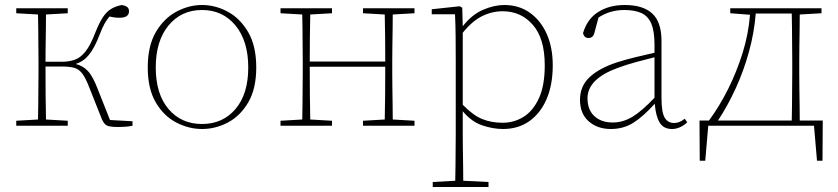

<svg xmlns="http://www.w3.org/2000/svg" viewBox="-20 -503 3351 768"><path d="M388 -25 336 -156Q322 -192 308.5 -209.5Q295 -227 276 -232Q257 -237 226 -237H162Q162 -179 162.5 -121Q163 -63 164 -25L251 -20V0H45V-20L132 -25Q133 -51 133 -84.5Q133 -118 133.5 -151Q134 -184 134 -210V-260Q134 -286 133.5 -319.5Q133 -353 133 -386Q133 -419 132 -445L45 -450V-470H251V-450L164 -445Q164 -419 163.5 -385.5Q163 -352 162.5 -318Q162 -284 162 -256H228Q256 -256 279 -264Q302 -272 322 -297Q342 -322 361 -372Q377 -412 391.5 -434Q406 -456 424 -467Q442 -478 467 -483Q480 -481 488 -475.5Q496 -470 496 -458Q496 -432 458 -432Q446 -432 436 -433.5Q426 -435 418 -437Q407 -424 398 -408Q389 -392 378 -363Q358 -311 336 -284Q314 -257 283 -247Q312 -240 332 -218.5Q352 -197 372 -144L420 -23L510 -18V0Q496 3 480.5 4Q465 5 454 5Q419 5 407.5 -1Q396 -7 388 -25Z M788 13Q735 13 685 -13Q635 -39 603 -93.5Q571 -148 571 -233Q571 -319 603 -374Q635 -429 685 -456Q735 -483 788 -483Q842 -483 891.5 -456Q941 -429 973 -374Q1005 -319 1005 -233Q1005 -148 973 -93.5Q941 -39 891.5 -13Q842 13 788 13ZM788 -7Q871 -7 922 -67Q973 -127 973 -233Q973 -339 922 -401Q871 -463 788 -463Q705 -463 654 -401Q603 -339 603 -233Q603 -127 654 -67Q705 -7 788 -7Z M1432 -450V-470H1638V-450L1551 -445Q1551 -419 1550.5 -386Q1550 -353 1549.5 -319.5Q1549 -286 1549 -260V-210Q1549 -184 1549.5 -151Q1550 -118 1550.5 -84.5Q1551 -51 1551 -25L1638 -20V0H1432V-20L1519 -25Q1520 -64 1520.5 -122.5Q1521 -181 1521 -236H1219Q1219 -178 1219.5 -120.5Q1220 -63 1221 -25L1308 -20V0H1102V-20L1189 -25Q1190 -51 1190 -84.5Q1190 -118 1190.5 -151Q1191 -184 1191 -210V-260Q1191 -286 1190.5 -319.5Q1190 -353 1190 -386Q1190 -419 1189 -445L1102 -450V-470H1308V-450L1221 -445Q1220 -408 1219.5 -354.5Q1219 -301 1219 -257H1521Q1521 -301 1520.5 -354.5Q1520 -408 1519 -445Z M1991 -458Q1948 -458 1908.5 -438.5Q1869 -419 1831 -372V-84Q1872 -42 1908.5 -27Q1945 -12 1991 -12Q2036 -12 2074 -35.5Q2112 -59 2135.5 -109.5Q2159 -160 2159 -242Q2159 -349 2111.5 -403.5Q2064 -458 1991 -458ZM1992 13Q1952 13 1909 -1.5Q1866 -16 1831 -58V35Q1831 61 1831.5 94Q1832 127 1832.5 160.5Q1833 194 1833 220L1934 225V245H1711V225L1801 220Q1802 194 1802 160.5Q1802 127 1802.5 94Q1803 61 1803 35V-255Q1803 -308 1802.5 -358Q1802 -408 1800 -446H1707V-466L1819 -478L1829 -472L1831 -398Q1868 -445 1912.5 -464Q1957 -483 1997 -483Q2056 -483 2099.5 -452Q2143 -421 2167 -367Q2191 -313 2191 -242Q2191 -164 2166.5 -107Q2142 -50 2097.5 -18.5Q2053 13 1992 13Z M2668 13Q2634 13 2618.5 -13Q2603 -39 2599 -88Q2553 -37 2513.5 -12Q2474 13 2423 13Q2370 13 2335 -17.5Q2300 -48 2300 -104Q2300 -158 2338 -194Q2376 -230 2449 -254Q2487 -266 2525 -275Q2563 -284 2598 -292V-324Q2598 -380 2584.5 -410Q2571 -440 2544 -451.5Q2517 -463 2477 -463Q2420 -463 2374 -433L2358 -373Q2353 -351 2334 -351Q2317 -351 2312 -370Q2328 -426 2372 -454.5Q2416 -483 2479 -483Q2552 -483 2589 -449Q2626 -415 2626 -339V-112Q2626 -53 2639 -32Q2652 -11 2676 -11Q2686 -11 2696 -14.5Q2706 -18 2719 -28L2729 -14Q2717 -2 2701 5.5Q2685 13 2668 13ZM2330 -110Q2330 -64 2357.5 -38.5Q2385 -13 2431 -13Q2472 -13 2510 -36Q2548 -59 2598 -112V-274Q2562 -265 2523.5 -254.5Q2485 -244 2450 -231Q2330 -187 2330 -110Z M3149 -260Q3149 -287 3148.5 -321.5Q3148 -356 3148 -390Q3148 -424 3147 -449H3003Q2997 -373 2976 -296.5Q2955 -220 2923 -150Q2891 -80 2852 -21H3147Q3148 -47 3148 -80.5Q3148 -114 3148.5 -148.5Q3149 -183 3149 -210ZM2816 -21Q2858 -78 2892.5 -147Q2927 -216 2950.5 -291.5Q2974 -367 2980 -444L2901 -450V-470H3266V-450L3179 -445Q3179 -419 3178.5 -386Q3178 -353 3177.5 -319.5Q3177 -286 3177 -260V-210Q3177 -183 3177.5 -148.5Q3178 -114 3178.5 -80.5Q3179 -47 3179 -21H3271L3270 140H3248L3236 0H2813L2801 140H2779L2778 -21Z"/></svg>

Font: Source Serif Pro ExtraLight
Style: Regular
Weight: 200
Designer: Frank Grießhammer
Foundry: Adobe Systems Incorporated
Version: Version 3.001;hotconv 1.0.111;makeotfexe 2.5.65597